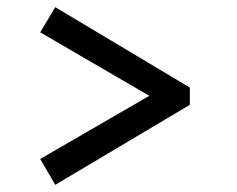

<svg xmlns="http://www.w3.org/2000/svg" viewBox="-20 -552 660 535"><path d="M134 -37 92 -109 396 -285 92 -462 134 -532 509 -308V-260Z"/></svg>

Font: Literata 7pt Medium
Style: Regular
Weight: 500
Designer: Latin by Veronika Burian and Jose Scaglione. Greek by Irene Vlachou. Cyrillic by Vera Evstafieva.
Foundry: TypeTogether
Version: Version 3.002